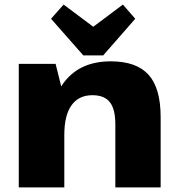

<svg xmlns="http://www.w3.org/2000/svg" viewBox="-20 -819 777 839"><path d="M484 -276Q484 -342 460 -372.5Q436 -403 384 -403Q324 -403 292.5 -359Q261 -315 261 -229L194 -140V-212Q194 -377 263.5 -464Q333 -551 464 -551Q576 -551 629 -492.5Q682 -434 682 -307V0H484ZM62 -540H223L261 -387V0H62ZM571 -737 431 -577H344L203 -737L258 -799L445 -659H330L517 -799Z"/></svg>

Font: Pathway Extreme ExtraBold
Style: Regular
Weight: 800
Designer: Eduardo Rodriguez Tunni
Foundry: Eduardo Rodriguez Tunni
Version: Version 1.001;gftools[0.9.26]